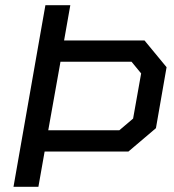

<svg xmlns="http://www.w3.org/2000/svg" viewBox="-20 -720 670 740"><path d="M622 -461 581 -226 475 -136H152L128 0H32L131 -564L155 -700H251L227 -564H537ZM524 -437 487 -482H213L211 -470L166 -218H440L493 -263Z"/></svg>

Font: Chakra Petch Medium
Style: Italic
Weight: 500
Italic angle: -10°
Designer: Katatrad Aksorn Co.,Ltd.
Foundry: Cadson Demak Co.,Ltd.
Version: Version 1.000; ttfautohint (v1.6)